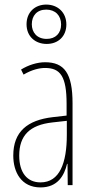

<svg xmlns="http://www.w3.org/2000/svg" viewBox="-20 -809 406 839"><path d="M184 -617C234 -617 270 -650 270 -702C270 -755 232 -789 182 -789C134 -789 96 -757 96 -703C96 -648 136 -617 184 -617ZM184 -639C141 -639 119 -668 119 -703C119 -740 141 -767 182 -767C222 -767 247 -741 247 -702C247 -664 223 -639 184 -639ZM177 -537C143 -537 104 -525 72 -505L83 -483C120 -505 153 -512 177 -512C244 -512 271 -475 271 -355V-304L210 -297C100 -284 38 -234 38 -129C38 -57 73 10 157 10C233 10 261 -43 273 -93H275L276 0H297V-358C297 -489 261 -537 177 -537ZM209 -274 272 -281V-220C272 -97 241 -12 157 -12C99 -12 64 -54 64 -129C64 -217 110 -263 209 -274Z"/></svg>

Font: Noto Sans Myanmar UI ExtraCondensed Thin
Style: Regular
Weight: 100
Width: 2
Designer: Monotype Design Team
Foundry: Monotype Imaging Inc.
Version: Version 2.103